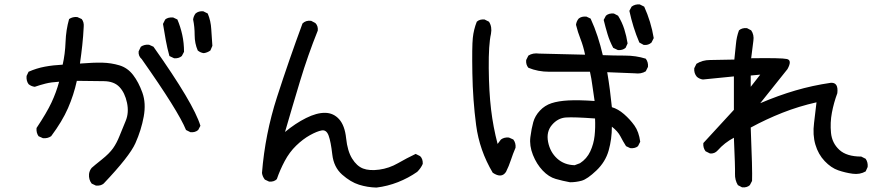

<svg xmlns="http://www.w3.org/2000/svg" viewBox="-20 -809 4040 867"><path d="M413 29 394 20Q380 2 382 -23Q384 -39 394 -51Q405 -61 439.5 -88.5Q474 -116 490.5 -139.5Q507 -163 519.5 -194.5Q532 -226 547.5 -263Q563 -300 553.5 -345Q544 -390 519.5 -416Q495 -442 449 -442.5Q403 -443 327 -444Q313 -380 287 -320.5Q261 -261 211 -194Q195 -183 174 -185L154 -194Q143 -210 145 -231Q191 -300 212.5 -346Q234 -392 247 -440Q211 -438 185.5 -431.5Q160 -425 137 -417Q121 -419 109 -429Q98 -444 100 -466L109 -485Q145 -501 183 -508Q221 -515 263 -517Q274 -565 276 -619.5Q278 -674 292 -723Q308 -734 329 -732L349 -723Q360 -709 358 -688Q356 -646 351.5 -604.5Q347 -563 341 -522Q403 -527 442.5 -526Q482 -525 519 -514Q556 -503 581 -470.5Q606 -438 623 -390.5Q640 -343 629 -282.5Q618 -222 591.5 -162.5Q565 -103 448 20Q435 31 413 29ZM840 -212 820 -222Q785 -308 620 -542Q604 -556 606 -577L616 -598Q632 -609 653 -607L673 -598Q855 -341 885 -241L875 -222Q861 -210 840 -212ZM766 -546 745 -556Q735 -592 728.5 -628Q722 -664 716 -701L726 -721Q739 -732 762 -730L781 -721Q795 -688 803 -651.5Q811 -615 811 -575L801 -556Q787 -544 766 -546ZM900 -569Q885 -571 873 -581Q859 -613 859 -650.5Q859 -688 852 -721Q854 -736 863 -748Q877 -760 898 -758L918 -748Q932 -715 934 -677Q936 -639 939 -602L930 -581Q916 -571 900 -569Z M1680 38Q1639 37 1601 25Q1563 13 1525 -20.5Q1487 -54 1480.5 -111.5Q1474 -169 1464 -196.5Q1454 -224 1432.5 -220Q1411 -216 1379.5 -198.5Q1348 -181 1317.5 -151.5Q1287 -122 1265.5 -81.5Q1244 -41 1230 0Q1217 13 1195 11L1176 2Q1165 -12 1163 -28Q1177 -204 1231 -371Q1285 -538 1346 -703Q1361 -718 1385 -715L1404 -705Q1417 -692 1415 -671Q1370 -559 1335 -443Q1300 -327 1267 -213Q1314 -252 1362 -276Q1410 -300 1448 -299.5Q1486 -299 1511.5 -270.5Q1537 -242 1543 -184.5Q1549 -127 1570 -93Q1591 -59 1619.5 -48Q1648 -37 1692.5 -43Q1737 -49 1777 -72Q1817 -95 1857 -114L1877 -104Q1890 -92 1889 -69Q1881 -50 1864 -33Q1824 -5 1777 13.5Q1730 32 1680 38Z M2554 14Q2521 8 2489.5 -1Q2458 -10 2430.5 -39Q2403 -68 2386.5 -109.5Q2370 -151 2375 -190Q2380 -229 2388 -257.5Q2396 -286 2418 -309.5Q2440 -333 2470.5 -343Q2501 -353 2546.5 -355.5Q2592 -358 2665 -353Q2659 -390 2655 -422Q2651 -454 2644 -485H2460Q2409 -485 2366 -503Q2354 -517 2356 -538L2366 -558Q2386 -571 2415 -567L2622 -562Q2614 -601 2601.5 -632.5Q2589 -664 2581 -697Q2583 -713 2593 -725Q2606 -736 2628 -734L2647 -725Q2665 -686 2678.5 -644.5Q2692 -603 2702 -560Q2752 -558 2802 -558Q2852 -558 2896 -544Q2908 -528 2906 -507L2896 -487Q2875 -474 2846 -478L2722 -483Q2729 -442 2734 -403Q2739 -364 2743 -325Q2771 -317 2798 -293.5Q2825 -270 2845 -242Q2865 -214 2871 -169L2861 -149Q2848 -138 2826 -140L2807 -149Q2793 -171 2781.5 -193.5Q2770 -216 2743 -237Q2743 -181 2728.5 -129.5Q2714 -78 2673 -39Q2632 0 2606.5 7Q2581 14 2554 14ZM2205 -29Q2145 -130 2130 -244Q2115 -358 2113 -478.5Q2111 -599 2115 -637.5Q2119 -676 2133 -711Q2146 -723 2168 -721L2188 -711Q2203 -688 2197 -656Q2186 -608 2187 -501Q2188 -394 2197.5 -314.5Q2207 -235 2227 -159L2242 -179Q2257 -190 2278 -188L2298 -179Q2310 -163 2308 -142Q2296 -114 2287 -86.5Q2278 -59 2265 -33Q2245 -2 2205 -29ZM2599 -72Q2630 -92 2645.5 -125.5Q2661 -159 2665 -196Q2669 -233 2667 -274Q2572 -281 2535.5 -278.5Q2499 -276 2472.5 -245Q2446 -214 2455 -168Q2464 -122 2496 -93Q2528 -64 2575 -63ZM2770 -583 2749 -593Q2733 -623 2723.5 -654.5Q2714 -686 2706 -719L2716 -738Q2729 -750 2752 -748L2771 -738Q2789 -709 2799 -677.5Q2809 -646 2814 -613L2805 -593Q2791 -581 2770 -583ZM2887 -606 2867 -617Q2852 -652 2841 -687.5Q2830 -723 2822 -760L2832 -779Q2848 -791 2869 -789L2889 -779Q2904 -746 2915 -710Q2926 -674 2932 -637L2922 -617Q2908 -604 2887 -606Z M3331 37 3312 27Q3298 4 3299 -24.5Q3300 -53 3294 -187Q3252 -165 3221 -130Q3207 -114 3186 -116L3166 -126Q3154 -142 3156 -163L3294 -313V-464L3154 -450Q3139 -452 3127 -462Q3113 -478 3115 -501L3125 -521Q3152 -538 3186 -538L3296 -540Q3300 -573 3303 -608Q3306 -643 3317 -672Q3331 -684 3353 -682L3372 -672Q3386 -652 3382 -625L3372 -546Q3509 -548 3533.5 -542.5Q3558 -537 3536 -497Q3437 -372 3413 -343Q3495 -378 3572 -400.5Q3649 -423 3731 -435Q3767 -438 3761 -388Q3745 -345 3736.5 -300Q3728 -255 3732.5 -209Q3737 -163 3770 -132.5Q3803 -102 3869 -102L3889 -92Q3900 -76 3898 -55L3889 -35Q3863 -20 3830 -24.5Q3797 -29 3765 -40Q3733 -51 3704 -81.5Q3675 -112 3662 -156Q3649 -200 3656 -254Q3663 -308 3667 -347Q3587 -329 3513.5 -300Q3440 -271 3370 -233Q3378 -39 3376 8L3366 27Q3353 39 3331 37ZM3413 -472 3370 -468V-417Z"/></svg>

Font: Kosefont JP
Style: Regular
Weight: 400
Designer: Nozomi Seto 瀬戸のぞみ
Version: Version 3.00;June 19, 2020